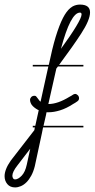

<svg xmlns="http://www.w3.org/2000/svg" viewBox="-143 -570 413 838"><path d="M221 -14H45L40 11L9 155Q3 179 -6.5 196.5Q-16 214 -27.5 225.5Q-39 237 -52 242.5Q-65 248 -77 248Q-99 248 -111 233.5Q-123 219 -123 199Q-123 185 -116.5 168Q-110 151 -96 131L7 -2L9 -14H0V-21H11L26 -89Q21 -91 13.5 -96Q6 -101 0 -107Q-6 -113 -9 -120.5Q-12 -128 -12 -135Q-12 -140 -7 -146Q-2 -152 8 -152Q13 -152 15.5 -148.5Q18 -145 21 -141.5Q24 -138 27 -133.5Q30 -129 34 -126L68 -280H0V-287H70Q85 -359 100 -409Q116 -461 132 -492Q147 -521 164 -535L174 -542Q189 -550 206 -550Q250 -550 250 -516Q250 -483 211 -423Q176 -369 115 -287H221V-280H110L103 -271L68 -116H69Q109 -116 161 -148Q169 -152 176 -157Q178 -158 180 -159Q182 -160 185 -160Q191 -160 196.5 -154.5Q202 -149 202 -141Q202 -133 195 -128Q190 -124 185.5 -121.5Q181 -119 176 -116Q147 -97 119.5 -88.5Q92 -80 69 -80H60L58 -69L47 -21H221ZM-11 79 -67 152Q-89 180 -89 197Q-89 203 -86 208Q-83 213 -77 213Q-64 213 -48.5 197Q-33 181 -26 148ZM123 -357Q166 -416 189.5 -455Q213 -494 213 -507Q213 -515 206 -515Q165 -515 123 -357Z"/></svg>

Font: Gruenewald VA 3. Klasse
Style: Regular
Weight: 400
Designer: Peter Wiegel
Foundry: Peter Wiegel, nach dem Schriftentwurf von Dr. H. Gr¸newald
Version: Version 0.007